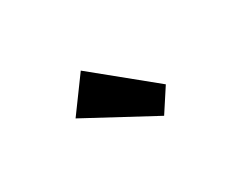

<svg xmlns="http://www.w3.org/2000/svg" viewBox="-44 -932 589 480"><g transform="rotate(-30 250.0 -692.0)"><path d="M326 -591 131 -696 202 -793 369 -657Z"/></g></svg>

Font: Lexend Tera SemiBold
Style: Regular
Weight: 600
Version: Version 1.007